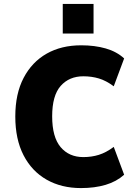

<svg xmlns="http://www.w3.org/2000/svg" viewBox="-20 -947 705 979"><path d="M393 12Q293 12 217.5 -31Q142 -74 100 -155.5Q58 -237 58 -353Q58 -469 100.5 -550Q143 -631 218 -673.5Q293 -716 394 -716Q463 -716 519 -700Q575 -684 613 -649L560 -507Q521 -536 484 -547Q447 -558 405 -558Q333 -558 289.5 -509Q246 -460 246 -354Q246 -248 289 -197Q332 -146 405 -146Q447 -146 484 -157.5Q521 -169 560 -198L613 -56Q574 -21 518.5 -4.5Q463 12 393 12ZM300 -776V-927H457V-776Z"/></svg>

Font: Nunito Sans 7pt SemiCondensed Black
Style: Regular
Weight: 900
Width: 4
Designer: Vernon Adams
Foundry: Vernon Adams
Version: Version 3.101;gftools[0.9.27]